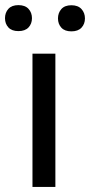

<svg xmlns="http://www.w3.org/2000/svg" viewBox="-53 -741 357 761"><path d="M166.5 0H75.7V-528.3H166.5ZM-33.2 -668.9Q-33.2 -690.9 -19.8 -705.8Q-6.3 -720.7 20 -720.7Q46.4 -720.7 60.1 -705.8Q73.7 -690.9 73.7 -668.9Q73.7 -647 60.1 -632.3Q46.4 -617.7 20 -617.7Q-6.3 -617.7 -19.8 -632.3Q-33.2 -647 -33.2 -668.9ZM176.8 -668Q176.8 -689.9 190.2 -705.1Q203.6 -720.2 230 -720.2Q256.3 -720.2 270 -705.1Q283.7 -689.9 283.7 -668Q283.7 -646 270 -631.3Q256.3 -616.7 230 -616.7Q203.6 -616.7 190.2 -631.3Q176.8 -646 176.8 -668Z"/></svg>

Font: Noboto
Style: Regular
Weight: 400
Designer: Google
Version: Version 2.001101; 2014